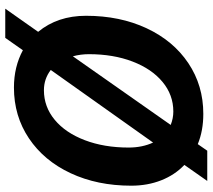

<svg xmlns="http://www.w3.org/2000/svg" viewBox="-59 -706 808 730"><g transform="rotate(90 345.0 -341.0)"><path d="M686 -436Q686 -307 638.5 -205.5Q591 -104 506 -47Q421 10 313 10Q234 10 171 -24L124 43H13L101 -82Q40 -156 40 -264Q40 -393 87.5 -494.5Q135 -596 220 -653Q305 -710 413 -710Q477 -710 528 -689L553 -725H668L607 -638Q645 -602 665.5 -550Q686 -498 686 -436ZM194 -214 455 -586Q430 -596 404 -596Q341 -596 291.5 -555Q242 -514 214 -441Q186 -368 186 -275Q186 -244 194 -214ZM541 -426Q541 -478 522 -519L246 -130Q280 -104 323 -104Q386 -104 435.5 -145Q485 -186 513 -259.5Q541 -333 541 -426Z"/></g></svg>

Font: Sarabun
Style: Bold Italic
Weight: 700
Italic angle: -10°
Designer: Suppakit Chalermlarp | Katatrad Co.,Ltd.
Foundry: Cadson Demak Co.,Ltd.
Version: Version 1.000; ttfautohint (v1.6)